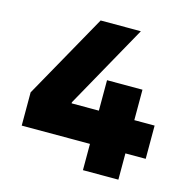

<svg xmlns="http://www.w3.org/2000/svg" viewBox="-104 -809 898 910"><g transform="rotate(15 345.0 -353.5)"><path d="M46.9 -292 279.3 -707H476.6L248 -297.4V-292H381.8V-441.4H555.7V-292H655.3V-128.9H555.7V0H381.8V-128.9H46.9Z"/></g></svg>

Font: Wanted Sans Black
Style: Regular
Weight: 900
Designer: Original Design by Kil Hyung-jin and Kang Hanbin, Wanted Lab, Inc; Hangeul from Source Han Sans by Jang Soo-young and Ka
Foundry: Wanted Lab, Inc.
Version: Version 1.003